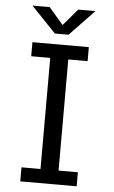

<svg xmlns="http://www.w3.org/2000/svg" viewBox="-59 -923 569 962"><g transform="rotate(5 225.0 -441.5)"><path d="M364.1 -629.4H266.9V-70.6H364.1V0H80.4V-70.6H176.1V-629.4H80.4V-700H364.1ZM381.3 -882.6 257.3 -753H188.6L64.6 -882.6H151.3L223.4 -798.9L294.6 -882.6Z"/></g></svg>

Font: League Mono Thin Condensed
Style: Regular
Weight: 100
Width: 1
Designer: Tyler Finck
Foundry: The League of Moveable Type / Tyler Finck
Version: Version 2.300;RELEASE